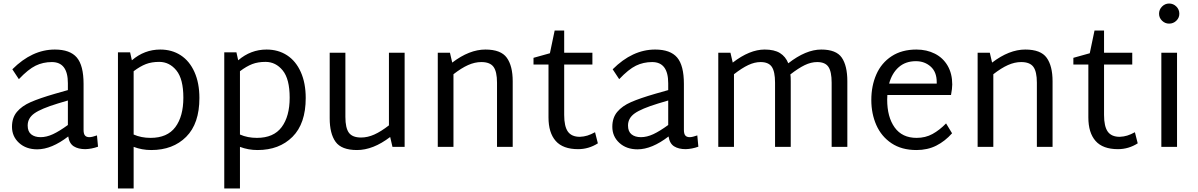

<svg xmlns="http://www.w3.org/2000/svg" viewBox="-20 -833 6797 1089"><path d="M536 -1Q500 12 464 13Q424 13 398.5 -3Q373 -19 367 -59Q272 14 191 14Q128 14 88 -22.5Q48 -59 48 -114Q48 -165 76 -198.5Q104 -232 154.5 -254Q205 -276 291 -301L365 -322V-361Q365 -481 274 -481Q224 -481 182 -460.5Q140 -440 87 -384L50 -440Q162 -552 291 -552Q377 -552 415.5 -507Q454 -462 454 -357V-96Q454 -74 462 -64.5Q470 -55 487 -55Q502 -55 530 -65ZM210 -55Q244 -55 280.5 -72Q317 -89 365 -124V-263L308 -246Q213 -217 175 -190Q137 -163 137 -121Q137 -87 157 -71Q177 -55 210 -55Z M1111 -277Q1111 -132 1036 -57Q961 18 838 18Q785 18 738 0V236H649V-536H718L728 -491Q799 -552 889 -552Q955 -552 1005 -519.5Q1055 -487 1083 -424.5Q1111 -362 1111 -277ZM1020 -279Q1020 -385 980.5 -433.5Q941 -482 883 -482Q840 -482 807.5 -469.5Q775 -457 738 -429V-70Q781 -51 834 -51Q929 -51 974.5 -112Q1020 -173 1020 -279Z M1714 -277Q1714 -132 1639 -57Q1564 18 1441 18Q1388 18 1341 0V236H1252V-536H1321L1331 -491Q1402 -552 1492 -552Q1558 -552 1608 -519.5Q1658 -487 1686 -424.5Q1714 -362 1714 -277ZM1623 -279Q1623 -385 1583.5 -433.5Q1544 -482 1486 -482Q1443 -482 1410.5 -469.5Q1378 -457 1341 -429V-70Q1384 -51 1437 -51Q1532 -51 1577.5 -112Q1623 -173 1623 -279Z M2275 -534V0H2206L2193 -56Q2096 18 2005 18Q1917 18 1883.5 -28.5Q1850 -75 1850 -162V-534H1939V-170Q1939 -107 1959 -80Q1979 -53 2028 -53Q2065 -53 2103 -70Q2141 -87 2186 -122V-534Z M2888 -372V0H2799V-364Q2799 -427 2779 -454Q2759 -481 2710 -481Q2673 -481 2635 -464Q2597 -447 2552 -412V0H2463V-534H2532L2545 -478Q2642 -552 2733 -552Q2821 -552 2854.5 -505.5Q2888 -459 2888 -372Z M3371 -20Q3319 13 3259 13Q3173 13 3132 -33.5Q3091 -80 3091 -167V-467H3006V-505L3099 -531L3126 -660H3180V-534H3340V-467H3180V-181Q3180 -116 3201 -86.5Q3222 -57 3269 -57Q3292 -58 3311.5 -64Q3331 -70 3355 -83Z M3941 -1Q3905 12 3869 13Q3829 13 3803.5 -3Q3778 -19 3772 -59Q3677 14 3596 14Q3533 14 3493 -22.5Q3453 -59 3453 -114Q3453 -165 3481 -198.5Q3509 -232 3559.5 -254Q3610 -276 3696 -301L3770 -322V-361Q3770 -481 3679 -481Q3629 -481 3587 -460.5Q3545 -440 3492 -384L3455 -440Q3567 -552 3696 -552Q3782 -552 3820.5 -507Q3859 -462 3859 -357V-96Q3859 -74 3867 -64.5Q3875 -55 3892 -55Q3907 -55 3935 -65ZM3615 -55Q3649 -55 3685.5 -72Q3722 -89 3770 -124V-263L3713 -246Q3618 -217 3580 -190Q3542 -163 3542 -121Q3542 -87 3562 -71Q3582 -55 3615 -55Z M4786 -372V0H4697V-364Q4697 -427 4678.5 -454Q4660 -481 4615 -481Q4580 -481 4544 -463.5Q4508 -446 4463 -411Q4465 -399 4465 -372V0H4376V-364Q4376 -427 4357.5 -454Q4339 -481 4294 -481Q4260 -481 4224 -464Q4188 -447 4143 -412V0H4054V-534H4123L4136 -478Q4232 -552 4317 -552Q4372 -552 4404 -532Q4436 -512 4451 -474Q4551 -552 4638 -552Q4723 -552 4754.5 -506Q4786 -460 4786 -372Z M5346 -133 5380 -77Q5340 -32 5290.5 -7Q5241 18 5178 18Q5094 18 5036.5 -20.5Q4979 -59 4950.5 -123.5Q4922 -188 4922 -266Q4922 -346 4950.5 -411Q4979 -476 5037 -514Q5095 -552 5178 -552Q5236 -552 5282.5 -528.5Q5329 -505 5355 -460Q5381 -415 5381 -354Q5381 -331 5374 -294H5013Q5012 -285 5012 -268Q5012 -169 5054.5 -110Q5097 -51 5179 -51Q5229 -51 5269 -73Q5309 -95 5346 -133ZM5023 -359H5293V-367Q5293 -425 5258.5 -455.5Q5224 -486 5175 -486Q5116 -486 5077.5 -452Q5039 -418 5023 -359Z M5950 -372V0H5861V-364Q5861 -427 5841 -454Q5821 -481 5772 -481Q5735 -481 5697 -464Q5659 -447 5614 -412V0H5525V-534H5594L5607 -478Q5704 -552 5795 -552Q5883 -552 5916.5 -505.5Q5950 -459 5950 -372Z M6433 -20Q6381 13 6321 13Q6235 13 6194 -33.5Q6153 -80 6153 -167V-467H6068V-505L6161 -531L6188 -660H6242V-534H6402V-467H6242V-181Q6242 -116 6263 -86.5Q6284 -57 6331 -57Q6354 -58 6373.5 -64Q6393 -70 6417 -83Z M6554 -755Q6554 -779 6571 -796Q6588 -813 6611 -813Q6635 -813 6652 -796Q6669 -779 6669 -755Q6669 -732 6652 -715.5Q6635 -699 6611 -699Q6588 -699 6571 -715.5Q6554 -732 6554 -755ZM6567 -534H6656V0H6567Z"/></svg>

Font: Martel Sans
Style: Regular
Weight: 400
Designer: Dan Reynolds and Mathieu Réguer
Foundry: Dan Reynolds and Mathieu Réguer
Version: Version 1.002; ttfautohint (v1.1) -l 5 -r 5 -G 72 -x 0 -D la